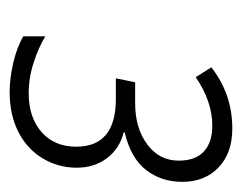

<svg xmlns="http://www.w3.org/2000/svg" viewBox="-70 -692 485 384"><g transform="rotate(90 172.0 -500.5)"><path d="M344.2 -623Q344.2 -581.5 320.6 -550.8Q296.9 -520 245.1 -507.8V-505.9Q277.3 -498 296.6 -472.7Q315.9 -447.3 315.9 -412.1Q315.9 -374.5 296.9 -343.3Q277.8 -312 243.7 -294.9Q209.5 -277.8 165 -277.8Q136.2 -277.8 104.7 -285.4Q73.2 -293 53.2 -305.2V-349.1Q75.7 -335.4 106 -325.7Q136.2 -315.9 167 -315.9Q215.3 -315.9 244.6 -341.6Q273.9 -367.2 273.9 -411.1Q273.9 -490.2 178.2 -490.2H137.2L145 -528.8H187Q236.8 -528.8 269.3 -553Q301.8 -577.1 301.8 -616.2Q301.8 -649.4 283.4 -666.3Q265.1 -683.1 231.9 -683.1Q183.1 -683.1 134.8 -649.9L115.2 -681.2Q168.5 -723.1 237.8 -723.1Q286.6 -723.1 315.4 -695.6Q344.2 -668 344.2 -623Z"/></g></svg>

Font: CAA NEO Sans Light
Style: Italic
Weight: 300
Italic angle: -12°
Version: Version 1.10